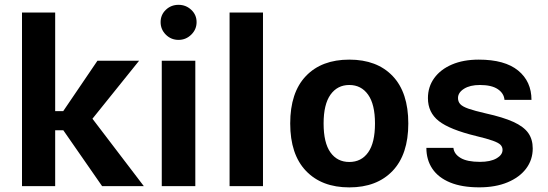

<svg xmlns="http://www.w3.org/2000/svg" viewBox="-20 -791 2328 816"><path d="M394.1 -532.8 248.7 -318.7H214.5V-737.8H73.5V0H214.5V-237.5H249L413.9 0H591.2L372.9 -286.4L571.1 -532.8Z M662.6 -697Q662.6 -665.9 684.8 -643.7Q707.1 -621.5 738.8 -621.5Q770.1 -621.5 792.8 -643.7Q815.5 -665.9 815.5 -697Q815.5 -728.1 792.8 -749.3Q770.1 -770.5 738.8 -770.5Q707.1 -770.5 684.8 -749.3Q662.6 -728.1 662.6 -697ZM667.5 -532.8V0H810.1V-532.8Z M1097.7 0V-737.8H955.7V0Z M1464.5 -429.8Q1515.1 -429.8 1544.4 -388.7Q1573.7 -347.6 1573.7 -266.2Q1573.7 -184.2 1544.7 -143.4Q1515.8 -102.6 1464.5 -102.6Q1413.3 -102.6 1384.3 -143.4Q1355.3 -184.2 1355.3 -266.2Q1355.3 -347.6 1384.6 -388.7Q1414 -429.8 1464.5 -429.8ZM1464.5 -537.6Q1346.8 -537.6 1280.1 -467.8Q1213.4 -398 1213.4 -266.2Q1213.4 -134.8 1280.4 -64.7Q1347.4 5.4 1464.5 5.4Q1581.6 5.4 1648.5 -64.7Q1715.3 -134.8 1715.3 -266.2Q1715.3 -398 1648.8 -467.8Q1582.3 -537.6 1464.5 -537.6Z M2014.6 -537.6Q1949.3 -537.6 1900.7 -516.8Q1852.2 -496 1825.5 -459.1Q1798.7 -422.1 1798.7 -373.9Q1798.7 -312.9 1844.9 -276.6Q1891.1 -240.3 2003.2 -213Q2050.1 -201.8 2074.4 -193Q2098.6 -184.3 2107.2 -175.5Q2115.8 -166.7 2115.8 -153.9Q2115.8 -132.6 2090 -117.8Q2064.2 -103.1 2019.9 -103.1Q1965.6 -103.1 1937.7 -119.6Q1909.7 -136.2 1907 -162.7H1792.1Q1792.1 -111.6 1817.5 -73.9Q1842.8 -36.2 1892.9 -15.5Q1942.9 5.2 2017.1 5.2Q2085.7 5.2 2136.8 -16Q2187.9 -37.2 2216 -74.5Q2244.1 -111.9 2244.1 -160Q2244.1 -198.8 2225 -225.9Q2205.8 -252.9 2162 -272.9Q2118.2 -292.8 2044.9 -309Q1996.2 -320.2 1970.7 -329.2Q1945.1 -338.2 1935.8 -348.8Q1926.5 -359.3 1926.5 -374.5Q1926.5 -397.5 1952 -413.7Q1977.5 -429.8 2019.5 -429.8Q2069.2 -429.8 2095.4 -412.2Q2121.7 -394.6 2124.1 -366.5H2238.8Q2238.8 -444.8 2182.1 -491.2Q2125.4 -537.6 2014.6 -537.6Z"/></svg>

Font: Estedad VF
Style: Regular
Weight: 100
Designer: Amin Abedi
Version: Version 7.3